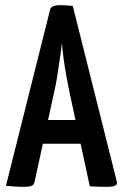

<svg xmlns="http://www.w3.org/2000/svg" viewBox="-20 -722 477 744"><path d="M67 2Q58 2 39.5 1Q21 0 3 -2L174 -684Q177 -702 214 -702Q227 -702 240 -701Q253 -700 262 -699L433 -17Q435 -8 427 -3Q419 2 388 2Q378 2 363 1.5Q348 1 328 0L249 -366Q243 -395 237 -428Q231 -461 226.5 -494.5Q222 -528 220 -556Q217 -528 212 -494.5Q207 -461 202 -428Q197 -395 190 -366L114 -18Q112 -8 105 -3Q98 2 67 2ZM113 -165V-257H343V-165Z"/></svg>

Font: Yanone Kaffeesatz ExtraLight SemiBold
Style: Regular
Weight: 600
Version: Version 2.003